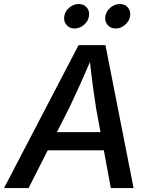

<svg xmlns="http://www.w3.org/2000/svg" viewBox="-41 -957 769 977"><path d="M-20.5 0 358.9 -727.5H495.6L638.7 0H522.9L448.2 -404.8Q440.9 -449.7 431.6 -518.8Q422.4 -587.9 412.1 -681.6H434.6Q395.5 -591.3 364.5 -522.7Q333.5 -454.1 309.6 -404.8L104.5 0ZM151.4 -191.9 167 -284.7H544.9L529.8 -191.9ZM547.9 -812Q521.5 -812 506.1 -830.6Q490.7 -849.1 495.1 -874.5Q499.5 -900.4 521 -918.5Q542.5 -936.5 568.8 -936.5Q594.7 -936.5 609.9 -918.5Q625 -900.4 621.1 -874.5Q616.7 -849.1 595.2 -830.6Q573.7 -812 547.9 -812ZM338.4 -812Q312.5 -812 297.1 -830.6Q281.7 -849.1 286.1 -874.5Q290 -900.4 311.8 -918.5Q333.5 -936.5 359.4 -936.5Q385.7 -936.5 400.9 -918.5Q416 -900.4 411.6 -874.5Q407.7 -849.1 386.2 -830.6Q364.7 -812 338.4 -812Z"/></svg>

Font: Inter Medium
Style: Italic
Weight: 500
Italic angle: -9.3988°
Designer: Rasmus Andersson
Foundry: rsms
Version: Version 4.001;git-66647c0bb